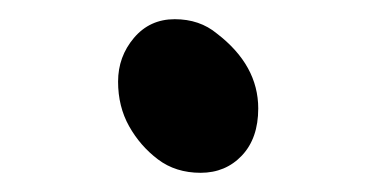

<svg xmlns="http://www.w3.org/2000/svg" viewBox="-20 -467 390 200"><path d="M206 -432Q249 -399 249 -354Q249 -323 232 -305Q215 -287 189 -287Q163 -287 144.5 -301Q126 -315 114.5 -335.5Q103 -356 103 -382Q103 -408 119.5 -427.5Q136 -447 162 -447Q188 -447 206 -432Z"/></svg>

Font: LXGW WenKai Lite Light
Style: Regular
Weight: 300
Designer: LXGW / Fontworks Inc.
Foundry: LXGW / Fontworks Inc.
Version: Version 1.511; March 25, 2025